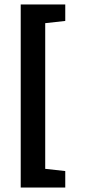

<svg xmlns="http://www.w3.org/2000/svg" viewBox="-20 -715 386 862"><path d="M73 127V-695H273V-621L183 -611V43L273 53V127Z"/></svg>

Font: Martel Sans DemiBold
Style: Regular
Weight: 600
Designer: Dan Reynolds and Mathieu Réguer
Foundry: Dan Reynolds and Mathieu Réguer
Version: Version 1.001;PS 001.001;hotconv 1.0.70;makeotf.lib2.5.58329